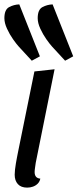

<svg xmlns="http://www.w3.org/2000/svg" viewBox="-28 -836 354 876"><path d="M269 -559 210 -623Q199 -635 183.5 -657Q168 -679 156 -705Q144 -731 144 -753Q144 -792 165.5 -803.5Q187 -815 212 -816L306 -579ZM117 -559 58 -623Q47 -635 31.5 -657Q16 -679 4 -705Q-8 -731 -8 -753Q-8 -792 13.5 -803.5Q35 -815 60 -816L154 -579ZM96 20Q68 20 53.5 4Q39 -12 39 -39Q39 -49 40.5 -62.5Q42 -76 44.5 -90.5Q47 -105 49.5 -118Q52 -131 54 -141L129 -510L221 -520L135 -93Q134 -85 132 -72Q130 -59 130 -51Q130 -37 136.5 -29.5Q143 -22 156 -21Q153 -7 144 2Q135 11 122.5 15.5Q110 20 96 20Z"/></svg>

Font: Sansita Swashed Light
Style: Regular
Weight: 300
Designer: Pablo Cosgaya
Foundry: Omnibus-Type
Version: Version 1.003